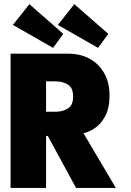

<svg xmlns="http://www.w3.org/2000/svg" viewBox="-20 -924 646 944"><path d="M32 -660H316Q375 -660 420.5 -635.2Q466 -610.5 492.2 -564.5Q518.5 -518.5 518.5 -455Q518.5 -392 497 -352.5Q475.5 -313 445.5 -293.5Q415.5 -274 390.5 -269L549.5 0H354L215 -255.5H206.5V0H32ZM206.5 -374.5H253.5Q286 -374.5 312.8 -390Q339.5 -405.5 339.5 -449.5Q339.5 -493 313.2 -508.5Q287 -524 255 -524H206.5ZM462 -688.5 264.5 -801.5 345.5 -903.5 512.5 -757.5ZM241 -688.5 43.5 -801.5 124.5 -903.5 291 -757.5Z"/></svg>

Font: League Spartan Thin ExtraBold
Style: Regular
Weight: 800
Version: Version 2.002